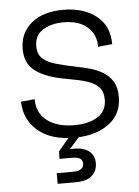

<svg xmlns="http://www.w3.org/2000/svg" viewBox="-55 -610 627 863"><g transform="rotate(-5 259.0 -178.5)"><path d="M263 10Q159 10 99.5 -40Q40 -90 38 -172L100 -178Q100 -115 146 -80.5Q192 -46 268 -46Q333 -46 373.5 -71.5Q414 -97 414 -149Q414 -184 397 -203Q380 -222 351.5 -232.5Q323 -243 289.5 -249Q256 -255 223 -262Q145 -279 105.5 -312.5Q66 -346 66 -407Q66 -479 118.5 -523Q171 -567 263 -567Q354 -567 411.5 -522Q469 -477 469 -394L405 -388Q405 -444 366.5 -477.5Q328 -511 259 -511Q204 -511 166 -487.5Q128 -464 128 -414Q128 -378 149.5 -358.5Q171 -339 210.5 -328Q250 -317 304 -306Q331 -301 361 -292.5Q391 -284 417.5 -268.5Q444 -253 461 -226Q478 -199 478 -156Q478 -77 418 -33.5Q358 10 263 10ZM170 210V162H241Q270 162 281 153Q292 144 292 130Q292 113 280 106Q268 99 246 99H188L189 65L264 -24L291 0L239 59H258Q300 59 324.5 78Q349 97 349 132Q349 167 325 188.5Q301 210 251 210Z"/></g></svg>

Font: BDO Grotesk Light
Style: Regular
Weight: 300
Designer: Deni Anggara
Foundry: Lokal Container
Version: Version 2.000